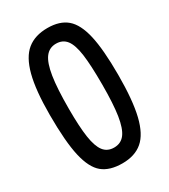

<svg xmlns="http://www.w3.org/2000/svg" viewBox="-179 -796 786 893"><g transform="rotate(-30 214.5 -350.0)"><path d="M222 -710Q288 -710 326 -677.5Q364 -645 381.5 -569Q399 -493 399 -357Q399 -220 379.5 -140Q360 -60 319 -25Q278 10 211 10Q143 10 104.5 -21.5Q66 -53 48 -131.5Q30 -210 30 -354Q30 -486 50.5 -564Q71 -642 113 -676Q155 -710 222 -710ZM214 -73Q251 -73 272 -101Q293 -129 302.5 -190Q312 -251 312 -355Q312 -459 304 -517Q296 -575 276 -601Q256 -627 220 -627Q184 -627 162.5 -598.5Q141 -570 131 -506.5Q121 -443 121 -334Q121 -238 129.5 -181.5Q138 -125 158 -99Q178 -73 214 -73Z"/></g></svg>

Font: Yanone Kaffeesatz
Style: Regular
Weight: 400
Designer: Yanone (Cyrillic: Daniel Pouzeot & Huerta Tipografica)
Foundry: Yanone
Version: Version 1.100;PS 001.100;hotconv 1.0.70;makeotf.lib2.5.58329